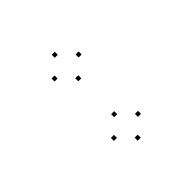

<svg xmlns="http://www.w3.org/2000/svg" viewBox="-138 -707 895 895"><g transform="rotate(-45 310.0 -259.0)"><path d="M399.5 -52.5V-72.5H379.5V-52.5ZM320 -130V-150H300V-130ZM241 -52.5V-72.5H221V-52.5ZM320 25V5H300V25ZM399.5 -444V-464H379.5V-444ZM320 -521.5V-541.5H300V-521.5ZM241 -444V-464H221V-444ZM320 -366.5V-386.5H300V-366.5Z"/></g></svg>

Font: Monaspace Krypton Dots Var
Style: Regular
Weight: 400
Designer: Riley Cran and the Lettermatic Team
Version: Version 1.100 (Monaspace Krypton Dots)